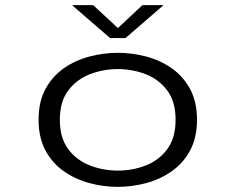

<svg xmlns="http://www.w3.org/2000/svg" viewBox="-20 -718 915 749"><path d="M439.5 11Q383.5 11 328.8 -3.8Q274 -18.5 229.2 -49.8Q184.5 -81 157.5 -130.8Q130.5 -180.5 130.5 -251Q130.5 -321.5 157.5 -371Q184.5 -420.5 229.2 -451.8Q274 -483 329 -497.5Q384 -512 439.5 -512Q495.5 -512 550.2 -497.5Q605 -483 649.8 -451.8Q694.5 -420.5 721.5 -370.8Q748.5 -321 748.5 -251Q748.5 -180.5 721.5 -130.8Q694.5 -81 649.8 -49.8Q605 -18.5 550.2 -3.8Q495.5 11 439.5 11ZM439.5 -52.5Q497 -52.5 548.5 -72.5Q600 -92.5 632.5 -136.2Q665 -180 665 -251Q665 -321.5 632.5 -365Q600 -408.5 548.5 -428.5Q497 -448.5 439.5 -448.5Q382.5 -448.5 330.8 -428.5Q279 -408.5 246.2 -365Q213.5 -321.5 213.5 -251Q213.5 -180 246.2 -136.2Q279 -92.5 330.8 -72.5Q382.5 -52.5 439.5 -52.5ZM261 -698H343.5L440 -608.5L535.5 -698H618L469.5 -569.5H409.5Z"/></svg>

Font: Trispace SemiExpanded Light
Style: Regular
Weight: 300
Width: 6
Designer: Tyler Finck
Foundry: Etcetera Type Company
Version: Version 1.210; ttfautohint (v1.8.3)